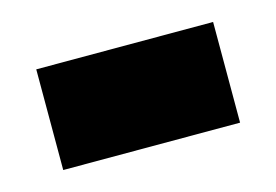

<svg xmlns="http://www.w3.org/2000/svg" viewBox="-39 -408 402 280"><g transform="rotate(-15 162.5 -268.0)"><path d="M29 -192V-344H296V-192Z"/></g></svg>

Font: Noto Sans Thai Looped ExtraCondensed Black
Style: Regular
Weight: 900
Width: 2
Designer: Sasikarn Vongin, Ben Mitchell
Foundry: The Fontpad Ltd
Version: Version 1.001; ttfautohint (v1.8.4.7-5d5b)